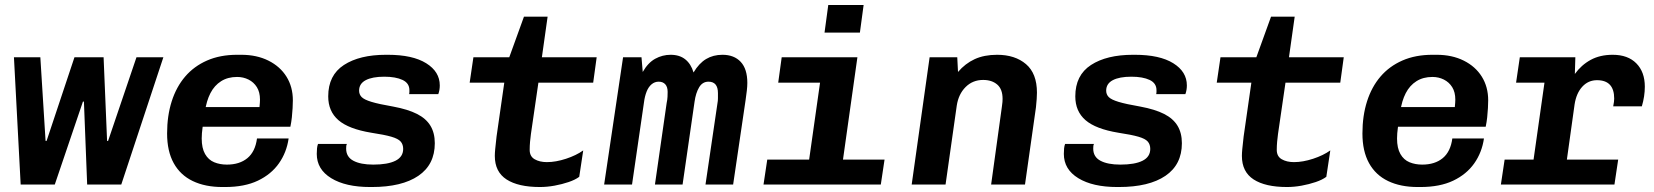

<svg xmlns="http://www.w3.org/2000/svg" viewBox="-20 -741 6640 771"><path d="M63 0 36 -511H142L163 -175H167L279 -511H396L410 -175H414L528 -511H636L467 0H330L317 -333H313L200 0Z M873 10Q804 10 754 -14Q704 -38 677.5 -86Q651 -134 651 -205Q651 -276 669.5 -334Q688 -392 723.5 -433.5Q759 -475 811.5 -498Q864 -521 932 -521H949Q1011 -521 1058 -497.5Q1105 -474 1130.5 -433Q1156 -392 1156 -338Q1156 -325 1155 -307Q1154 -289 1152 -270Q1150 -251 1146 -232H734L802 -277Q797 -254 793.5 -229.5Q790 -205 790 -185Q790 -146 803.5 -122.5Q817 -99 840 -89.5Q863 -80 891 -80Q942 -80 973.5 -106Q1005 -132 1012 -185H1139Q1131 -129 1100 -85Q1069 -41 1015.5 -15.5Q962 10 884 10ZM803 -293 745 -311H1022Q1023 -322 1023.5 -328.5Q1024 -335 1024 -341Q1024 -371 1011.5 -391Q999 -411 978 -421.5Q957 -432 932 -432Q895 -432 868 -415Q841 -398 825 -367Q809 -336 803 -293Z M1466 10Q1368 10 1310 -25.5Q1252 -61 1252 -123Q1252 -135 1253 -145Q1254 -155 1257 -163H1373Q1371 -159 1370.5 -155Q1370 -151 1370 -144Q1370 -111 1399 -95.5Q1428 -80 1479 -80Q1537 -80 1568 -95.5Q1599 -111 1599 -143Q1599 -161 1589 -172.5Q1579 -184 1551.5 -192Q1524 -200 1471 -208Q1380 -223 1339 -258.5Q1298 -294 1298 -354Q1298 -439 1361 -480Q1424 -521 1530 -521H1537Q1637 -521 1691.5 -487Q1746 -453 1746 -398Q1746 -389 1744.5 -380Q1743 -371 1740 -363H1623Q1624 -368 1624 -371Q1624 -374 1624 -379Q1624 -407 1596.5 -420Q1569 -433 1523 -433Q1475 -433 1448.5 -419Q1422 -405 1422 -377Q1422 -362 1432 -351.5Q1442 -341 1471.5 -332Q1501 -323 1559 -313Q1618 -302 1654.5 -283.5Q1691 -265 1708.5 -236Q1726 -207 1726 -166Q1726 -80 1660 -35Q1594 10 1473 10Z M2148 10Q2061 10 2014 -20.5Q1967 -51 1967 -115Q1967 -126 1968.5 -142Q1970 -158 1974 -193L2005 -409H1866L1881 -511H2025L2084 -674H2179L2156 -511H2376L2362 -409H2142L2112 -203Q2110 -188 2108.5 -172Q2107 -156 2107 -139Q2107 -113 2127 -101.5Q2147 -90 2176 -90Q2212 -90 2253 -103.5Q2294 -117 2322 -137L2306 -31Q2290 -19 2263.5 -10Q2237 -1 2207 4.5Q2177 10 2148 10Z M2406 0 2482 -511H2556L2561 -452Q2582 -489 2611 -505Q2640 -521 2673 -521Q2709 -521 2732 -502.5Q2755 -484 2765 -450Q2787 -487 2815.5 -504Q2844 -521 2881 -521Q2928 -521 2954.5 -492.5Q2981 -464 2981 -408Q2981 -395 2979 -377Q2977 -359 2974 -339L2924 0H2813L2861 -326Q2863 -336 2863 -346.5Q2863 -357 2863 -367Q2863 -390 2853.5 -401.5Q2844 -413 2825 -413Q2801 -413 2787.5 -390.5Q2774 -368 2769 -332L2721 0H2610L2657 -327Q2660 -341 2660.5 -352.5Q2661 -364 2661 -372Q2661 -392 2651.5 -402.5Q2642 -413 2625 -413Q2609 -413 2596.5 -402.5Q2584 -392 2576.5 -373Q2569 -354 2566 -330L2518 0Z M3215 0 3273 -409H3105L3119 -511H3423L3351 0ZM3046 0 3061 -100H3532L3517 0ZM3291 -610 3306 -721H3448L3433 -610Z M3641 0 3713 -511H3824L3827 -452Q3856 -486 3894 -503.5Q3932 -521 3984 -521Q4056 -521 4100 -483.5Q4144 -446 4144 -369Q4144 -359 4143 -343.5Q4142 -328 4140 -310L4096 0H3960L4003 -311Q4005 -323 4005.5 -331.5Q4006 -340 4006 -344Q4006 -383 3984.5 -401.5Q3963 -420 3928 -420Q3886 -420 3857.5 -391.5Q3829 -363 3822 -317L3777 0Z M4466 10Q4368 10 4310 -25.5Q4252 -61 4252 -123Q4252 -135 4253 -145Q4254 -155 4257 -163H4373Q4371 -159 4370.5 -155Q4370 -151 4370 -144Q4370 -111 4399 -95.5Q4428 -80 4479 -80Q4537 -80 4568 -95.5Q4599 -111 4599 -143Q4599 -161 4589 -172.5Q4579 -184 4551.5 -192Q4524 -200 4471 -208Q4380 -223 4339 -258.5Q4298 -294 4298 -354Q4298 -439 4361 -480Q4424 -521 4530 -521H4537Q4637 -521 4691.5 -487Q4746 -453 4746 -398Q4746 -389 4744.5 -380Q4743 -371 4740 -363H4623Q4624 -368 4624 -371Q4624 -374 4624 -379Q4624 -407 4596.5 -420Q4569 -433 4523 -433Q4475 -433 4448.5 -419Q4422 -405 4422 -377Q4422 -362 4432 -351.5Q4442 -341 4471.5 -332Q4501 -323 4559 -313Q4618 -302 4654.5 -283.5Q4691 -265 4708.5 -236Q4726 -207 4726 -166Q4726 -80 4660 -35Q4594 10 4473 10Z M5148 10Q5061 10 5014 -20.5Q4967 -51 4967 -115Q4967 -126 4968.5 -142Q4970 -158 4974 -193L5005 -409H4866L4881 -511H5025L5084 -674H5179L5156 -511H5376L5362 -409H5142L5112 -203Q5110 -188 5108.5 -172Q5107 -156 5107 -139Q5107 -113 5127 -101.5Q5147 -90 5176 -90Q5212 -90 5253 -103.5Q5294 -117 5322 -137L5306 -31Q5290 -19 5263.5 -10Q5237 -1 5207 4.5Q5177 10 5148 10Z M5673 10Q5604 10 5554 -14Q5504 -38 5477.5 -86Q5451 -134 5451 -205Q5451 -276 5469.5 -334Q5488 -392 5523.5 -433.5Q5559 -475 5611.5 -498Q5664 -521 5732 -521H5749Q5811 -521 5858 -497.5Q5905 -474 5930.5 -433Q5956 -392 5956 -338Q5956 -325 5955 -307Q5954 -289 5952 -270Q5950 -251 5946 -232H5534L5602 -277Q5597 -254 5593.5 -229.5Q5590 -205 5590 -185Q5590 -146 5603.5 -122.5Q5617 -99 5640 -89.5Q5663 -80 5691 -80Q5742 -80 5773.5 -106Q5805 -132 5812 -185H5939Q5931 -129 5900 -85Q5869 -41 5815.5 -15.5Q5762 10 5684 10ZM5603 -293 5545 -311H5822Q5823 -322 5823.5 -328.5Q5824 -335 5824 -341Q5824 -371 5811.5 -391Q5799 -411 5778 -421.5Q5757 -432 5732 -432Q5695 -432 5668 -415Q5641 -398 5625 -367Q5609 -336 5603 -293Z M6124 0 6182 -409H6068L6083 -511H6306L6304 -444Q6330 -480 6367.5 -500.5Q6405 -521 6456 -521Q6517 -521 6551 -486.5Q6585 -452 6585 -393Q6585 -374 6582 -354Q6579 -334 6573 -314H6458Q6460 -324 6461 -331.5Q6462 -339 6462 -345Q6462 -419 6393 -419Q6358 -419 6334 -393Q6310 -367 6303 -322L6258 0ZM6007 0 6022 -100H6478L6463 0Z"/></svg>

Font: Chivo Mono SemiBold
Style: Italic
Weight: 600
Italic angle: -8.05°
Monospace: yes
Version: Version 1.008